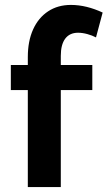

<svg xmlns="http://www.w3.org/2000/svg" viewBox="-20 -760 437 780"><path d="M93 0V-394H24V-496H93V-528Q93 -593 114.5 -640.5Q136 -688 175.5 -714Q215 -740 268 -740Q300 -740 332.5 -732Q365 -724 397 -709L370 -608Q355 -616 335 -621.5Q315 -627 297 -627Q263 -627 245 -603Q227 -579 227 -533V-496H355V-394H227V0Z"/></svg>

Font: YasnoRaleway
Style: Bold
Weight: 700
Designer: Matt McInerney, Pablo Impallari, Rodrigo Fuenzalida
Foundry: Matt McInerney, Pablo Impallari, Rodrigo Fuenzalida
Version: Version 4.026